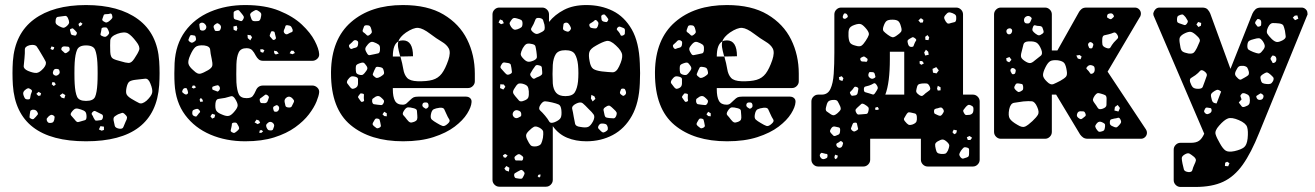

<svg xmlns="http://www.w3.org/2000/svg" viewBox="-20 -550 5212 761"><path d="M321 10Q46 10 31 -213Q28 -260 31 -307Q39 -417 115 -473.5Q191 -530 321 -530Q451 -530 527.5 -473.5Q604 -417 611 -307Q614 -260 611 -213Q596 10 321 10ZM424 -491Q421 -498 416 -496Q411 -494 403 -494Q397 -494 394 -493Q391 -492 390 -487Q387 -479 385.5 -474Q384 -469 391 -465Q398 -460 403 -461Q408 -462 415 -468Q422 -474 424.5 -478Q427 -482 424 -491ZM249 -479Q244 -488 238.5 -487Q233 -486 223 -485Q214 -484 208.5 -483Q203 -482 201 -473Q199 -462 201.5 -457Q204 -452 213 -447Q224 -441 230 -440Q236 -439 245 -447Q254 -455 254 -461.5Q254 -468 249 -479ZM307 -456 299 -462 291 -455 294 -445 302 -449ZM408 -433Q405 -440 401 -441Q397 -442 389 -441Q383 -440 382.5 -436.5Q382 -433 381 -427Q380 -420 378.5 -415.5Q377 -411 383 -408Q391 -404 396 -404Q401 -404 407 -410Q413 -416 412.5 -420.5Q412 -425 408 -433ZM278 -429Q273 -434 270 -436.5Q267 -439 262 -436Q256 -434 257.5 -430Q259 -426 260 -420Q261 -412 267 -411Q273 -410 276.5 -409Q280 -408 283 -413Q286 -419 284 -422Q282 -425 278 -429ZM520 -385Q502 -409 487.5 -417.5Q473 -426 445 -416Q418 -406 417 -389.5Q416 -373 417 -344Q418 -323 428 -317.5Q438 -312 459 -307Q478 -301 489.5 -300.5Q501 -300 512 -317Q527 -339 531.5 -352Q536 -365 520 -385ZM144 -336Q133 -355 126 -365Q119 -375 98 -371Q78 -366 78.5 -353Q79 -340 77 -319Q75 -300 74 -288.5Q73 -277 91 -269Q113 -260 125 -261Q137 -262 153 -280Q166 -296 160.5 -307Q155 -318 144 -336ZM321 -150Q350 -150 357 -166.5Q364 -183 366 -218Q367 -233 367 -260Q367 -287 366 -302Q364 -335 357 -352.5Q350 -370 321 -370Q293 -370 285.5 -352.5Q278 -335 276 -302Q275 -287 275 -260Q275 -233 276 -218Q278 -183 285.5 -166.5Q293 -150 321 -150ZM256 -358Q254 -365 249.5 -365Q245 -365 238 -366Q227 -367 224 -360Q222 -355 223.5 -352.5Q225 -350 230 -346Q234 -342 236.5 -340Q239 -338 245 -341Q251 -345 254 -348Q257 -351 256 -358ZM195 -363 184 -366 180 -356 188 -352 193 -355ZM202 -277Q194 -277 191 -268Q187 -258 194 -253Q202 -247 210 -253Q219 -259 216 -268Q215 -274 211.5 -275.5Q208 -277 202 -277ZM576 -219Q568 -240 554.5 -238Q541 -236 519 -234Q501 -232 493.5 -227Q486 -222 482 -205Q478 -187 481 -178Q484 -169 500 -159Q520 -147 531.5 -141.5Q543 -136 561 -151Q580 -169 583 -182Q586 -195 576 -219ZM197 -223 188 -225 185 -216 193 -209 201 -215ZM102 -196Q95 -201 90.5 -200Q86 -199 79 -193Q69 -185 73 -173Q76 -164 79 -160Q82 -156 91 -156Q99 -156 99.5 -161.5Q100 -167 102 -175Q105 -183 106.5 -187.5Q108 -192 102 -196ZM143 -180 133 -186 124 -178 132 -170 140 -171ZM239 -173 228 -180 217 -172 224 -163 235 -160ZM323 -87Q323 -101 318.5 -106.5Q314 -112 301 -116Q287 -121 280 -119.5Q273 -118 264 -106Q257 -97 262.5 -91.5Q268 -86 276 -76Q281 -69 285 -67Q289 -65 297 -68Q309 -72 316 -73.5Q323 -75 323 -87ZM128 -106Q122 -117 108 -115Q101 -113 100 -109Q99 -105 98 -97Q97 -90 97 -86Q97 -82 104 -79Q111 -76 114 -79Q117 -82 122 -87Q127 -93 129.5 -96Q132 -99 128 -106ZM371 -103Q363 -107 358 -109.5Q353 -112 347 -106Q341 -100 344.5 -95.5Q348 -91 351 -83Q354 -77 356.5 -74Q359 -71 365 -72Q375 -73 380.5 -74Q386 -75 388 -85Q389 -94 384 -96.5Q379 -99 371 -103ZM476 -96Q469 -104 463.5 -102.5Q458 -101 448 -97Q439 -92 434 -88Q429 -84 430 -74Q433 -59 435 -51Q437 -43 452 -40Q466 -38 469 -46.5Q472 -55 478 -68Q483 -77 483.5 -83Q484 -89 476 -96ZM191 -93Q185 -96 181.5 -94.5Q178 -93 173 -89Q168 -84 166 -81Q164 -78 166 -71Q169 -65 172.5 -63.5Q176 -62 183 -63Q189 -64 191 -66.5Q193 -69 195 -75Q196 -82 196.5 -85.5Q197 -89 191 -93ZM392 -48 378 -50 372 -37 383 -32 392 -35Z M952 10Q876 10 814 -16.5Q752 -43 714 -94Q676 -145 672 -219Q671 -235 671 -259Q671 -283 672 -300Q676 -374 713.5 -425.5Q751 -477 813.5 -503.5Q876 -530 952 -530Q1031 -530 1086.5 -507.5Q1142 -485 1176.5 -452.5Q1211 -420 1227.5 -388Q1244 -356 1245 -336Q1246 -325 1237.5 -317Q1229 -309 1218 -309H1023Q1012 -309 1005.5 -314.5Q999 -320 994 -329Q987 -343 979.5 -351Q972 -359 957 -359Q934 -359 926 -342Q918 -325 917 -295Q916 -252 917 -224Q919 -192 926.5 -176.5Q934 -161 957 -161Q975 -161 981.5 -169Q988 -177 994 -191Q1002 -211 1023 -211H1218Q1229 -211 1237.5 -203Q1246 -195 1245 -184Q1244 -171 1234.5 -147.5Q1225 -124 1204.5 -97Q1184 -70 1150 -45.5Q1116 -21 1067 -5.5Q1018 10 952 10ZM1005 -506Q997 -512 991.5 -509.5Q986 -507 977 -501Q971 -496 971.5 -491.5Q972 -487 975 -479Q977 -472 980 -469Q983 -466 990 -466Q1000 -466 1005 -467Q1010 -468 1013 -477Q1016 -488 1015.5 -494Q1015 -500 1005 -506ZM938 -496Q932 -504 928 -508Q924 -512 915 -508Q906 -505 906 -499.5Q906 -494 906 -484Q906 -477 909.5 -474.5Q913 -472 920 -471Q929 -468 934 -466.5Q939 -465 943 -472Q948 -480 946 -484.5Q944 -489 938 -496ZM793 -454Q785 -463 775 -459Q770 -456 770 -452.5Q770 -449 771 -443Q772 -437 772.5 -434Q773 -431 779 -429Q791 -427 796 -436Q801 -445 793 -454ZM848 -455Q843 -459 839.5 -457.5Q836 -456 831 -452Q824 -447 828 -438Q830 -432 831.5 -429.5Q833 -427 839 -427Q846 -427 849.5 -428.5Q853 -430 855 -437Q859 -448 848 -455ZM1140 -432Q1137 -441 1133.5 -445Q1130 -449 1120 -450Q1112 -451 1111 -445.5Q1110 -440 1106 -432Q1102 -423 1109 -417Q1115 -411 1124 -417Q1131 -421 1136 -422.5Q1141 -424 1140 -432ZM918 -448 905 -445 906 -432 917 -427 921 -437ZM1062 -426Q1055 -427 1054 -423Q1053 -419 1050 -413Q1047 -407 1053 -402Q1058 -397 1060.5 -393.5Q1063 -390 1069 -393Q1075 -397 1073.5 -401Q1072 -405 1071 -411Q1069 -418 1068.5 -421.5Q1068 -425 1062 -426ZM974 -410 961 -412 962 -399 972 -390 979 -402ZM740 -411Q735 -411 733.5 -408.5Q732 -406 730 -401Q728 -396 727 -393Q726 -390 730 -386Q735 -382 738.5 -381Q742 -380 747 -383Q754 -387 756 -390.5Q758 -394 756 -401Q755 -408 751 -409Q747 -410 740 -411ZM819 -317Q814 -339 813 -353Q812 -367 789 -370Q764 -372 754 -363Q744 -354 734 -331Q724 -309 727 -297Q730 -285 748 -270Q763 -255 774.5 -258Q786 -261 805 -272Q820 -281 821.5 -290Q823 -299 819 -317ZM1028 -351 1020 -355 1011 -354 1013 -344 1023 -341ZM1143 -349H1134L1128 -339L1139 -335L1149 -340ZM1077 -347 1066 -349 1067 -339 1073 -334 1085 -338ZM849 -208Q845 -213 842 -212Q839 -211 833 -210Q828 -208 824.5 -207Q821 -206 821 -201Q821 -195 824 -194Q827 -193 832 -191Q838 -189 841 -187.5Q844 -186 848 -191Q855 -199 849 -208ZM751 -211H744L740 -203L748 -199L757 -204ZM724 -190Q722 -195 721 -198Q720 -201 715 -201Q706 -201 703 -191Q701 -186 703 -184Q705 -182 709 -179Q717 -173 722 -177Q726 -180 725.5 -182.5Q725 -185 724 -190ZM1041 -172Q1034 -177 1030.5 -174Q1027 -171 1020 -166Q1014 -162 1011 -159.5Q1008 -157 1010 -149Q1012 -142 1016 -141.5Q1020 -141 1028 -141Q1038 -141 1041 -150Q1044 -158 1045.5 -162.5Q1047 -167 1041 -172ZM912 -158Q904 -171 895.5 -168.5Q887 -166 872 -162Q856 -159 846 -158Q836 -157 834 -141Q832 -121 837 -112Q842 -103 860 -96Q878 -88 888 -91Q898 -94 910 -109Q922 -123 922 -132.5Q922 -142 912 -158ZM1137 -162Q1127 -170 1118 -165Q1106 -158 1108 -146Q1110 -136 1111.5 -130.5Q1113 -125 1123 -124Q1133 -123 1136 -128Q1139 -133 1143 -142Q1147 -149 1144.5 -153Q1142 -157 1137 -162ZM782 -156 776 -162 771 -155 774 -146 785 -148ZM1082 -131Q1078 -134 1075 -133Q1072 -132 1067 -129Q1061 -126 1063 -118Q1064 -113 1065.5 -110Q1067 -107 1072 -107Q1081 -106 1085 -115Q1089 -125 1082 -131ZM771 -112Q767 -118 762.5 -118.5Q758 -119 751 -116Q745 -114 743.5 -111Q742 -108 742 -101Q742 -92 752 -89Q757 -87 759 -89Q761 -91 764 -95Q768 -101 771.5 -104Q775 -107 771 -112ZM833 -95 821 -99 814 -89 821 -80 830 -84ZM1007 -72 997 -76 989 -65 1001 -58 1011 -63ZM1060 -64Q1051 -70 1043 -64Q1037 -59 1035.5 -56Q1034 -53 1036 -46Q1039 -39 1042 -36Q1045 -33 1053 -33Q1060 -33 1062 -37Q1064 -41 1066 -48Q1069 -57 1060 -64ZM926 -49Q922 -57 919 -61Q916 -65 907 -64Q899 -63 899 -58Q899 -53 897 -45Q896 -38 894.5 -34Q893 -30 899 -26Q906 -22 909.5 -23.5Q913 -25 919 -30Q925 -35 927 -38.5Q929 -42 926 -49ZM1023 -30 1015 -35 1009 -32 1008 -23 1017 -24Z M1578 10Q1447 10 1369.5 -54.5Q1292 -119 1292 -259V-266Q1294 -395 1371.5 -462.5Q1449 -530 1577 -530Q1675 -530 1738 -492.5Q1801 -455 1831.5 -393.5Q1862 -332 1862 -258V-228Q1862 -217 1854 -209Q1846 -201 1835 -201H1537V-196Q1537 -166 1545.5 -150.5Q1554 -135 1576 -135Q1585 -135 1591 -140Q1597 -145 1605 -153Q1614 -162 1620 -164.5Q1626 -167 1638 -167H1827Q1837 -167 1843.5 -161Q1850 -155 1849 -145Q1848 -126 1831.5 -99.5Q1815 -73 1782 -48Q1749 -23 1698 -6.5Q1647 10 1578 10ZM1434 -450Q1425 -450 1423 -445.5Q1421 -441 1418 -432Q1416 -427 1418.5 -424Q1421 -421 1426 -418Q1431 -413 1434.5 -410Q1438 -407 1444 -411Q1451 -416 1453 -420Q1455 -424 1452 -433Q1450 -442 1446.5 -446Q1443 -450 1434 -450ZM1537 -326H1567Q1566 -328 1565 -331Q1560 -349 1558 -362Q1556 -375 1559 -386Q1566 -390 1577 -390Q1617 -390 1617 -327L1567 -326Q1575 -298 1578.5 -276Q1582 -254 1593.5 -241.5Q1605 -229 1635 -228Q1672 -227 1694.5 -233.5Q1717 -240 1731 -258.5Q1745 -277 1757 -312Q1767 -342 1759 -357.5Q1751 -373 1730.5 -385Q1710 -397 1685 -416Q1656 -438 1637.5 -439.5Q1619 -441 1589 -421Q1564 -403 1559 -386Q1537 -374 1537 -326ZM1393 -390Q1387 -392 1383.5 -390Q1380 -388 1376 -383Q1370 -377 1365.5 -373.5Q1361 -370 1365 -362Q1370 -354 1375 -356.5Q1380 -359 1389 -361Q1398 -363 1399 -373Q1400 -379 1399.5 -383Q1399 -387 1393 -390ZM1471 -379Q1459 -385 1452.5 -384Q1446 -383 1438 -374Q1429 -364 1428 -357.5Q1427 -351 1434 -340Q1439 -330 1445.5 -331.5Q1452 -333 1463 -335Q1473 -337 1479 -338.5Q1485 -340 1486 -351Q1487 -363 1484.5 -368.5Q1482 -374 1471 -379ZM1428 -295Q1423 -302 1418 -302Q1413 -302 1405 -299Q1396 -296 1393 -292.5Q1390 -289 1390 -280Q1390 -269 1391.5 -263Q1393 -257 1403 -254Q1414 -251 1419 -254.5Q1424 -258 1431 -268Q1437 -276 1436 -281.5Q1435 -287 1428 -295ZM1479 -285Q1471 -286 1469 -282Q1467 -278 1463 -270Q1460 -262 1458 -257.5Q1456 -253 1462 -248Q1469 -241 1474 -241Q1479 -241 1488 -246Q1496 -251 1500 -255Q1504 -259 1501 -269Q1499 -279 1494 -281.5Q1489 -284 1479 -285ZM1388 -246Q1376 -249 1370.5 -246Q1365 -243 1358 -233Q1353 -224 1356.5 -219.5Q1360 -215 1366 -207Q1371 -200 1375 -198.5Q1379 -197 1386 -200Q1399 -205 1399 -219Q1399 -230 1399 -236.5Q1399 -243 1388 -246ZM1422 -163Q1422 -170 1422.5 -174Q1423 -178 1417 -179Q1410 -181 1407.5 -178.5Q1405 -176 1401 -170Q1398 -166 1399.5 -163.5Q1401 -161 1404 -157Q1408 -152 1410 -148.5Q1412 -145 1418 -147Q1424 -149 1423 -153Q1422 -157 1422 -163ZM1490 -164Q1481 -173 1469 -167Q1461 -162 1457.5 -159Q1454 -156 1455 -147Q1457 -138 1462 -137Q1467 -136 1476 -135Q1485 -134 1490.5 -133.5Q1496 -133 1500 -141Q1504 -149 1500.5 -153.5Q1497 -158 1490 -164ZM1678 -137Q1676 -142 1673.5 -143Q1671 -144 1666 -144Q1657 -144 1655 -138Q1652 -130 1658 -125Q1663 -122 1665.5 -120Q1668 -118 1673 -121Q1678 -125 1678.5 -128Q1679 -131 1678 -137ZM1634 -92Q1633 -104 1632.5 -111Q1632 -118 1620 -121Q1605 -125 1597 -124.5Q1589 -124 1581 -111Q1573 -99 1579 -93Q1585 -87 1593 -76Q1600 -67 1605.5 -65Q1611 -63 1621 -67Q1631 -71 1633 -76.5Q1635 -82 1634 -92ZM1749 -99Q1744 -111 1740.5 -117.5Q1737 -124 1723 -123Q1707 -121 1699 -117Q1691 -113 1688 -97Q1685 -82 1691.5 -76Q1698 -70 1712 -62Q1725 -54 1733.5 -51Q1742 -48 1754 -59Q1766 -69 1760.5 -77Q1755 -85 1749 -99ZM1513 -101 1503 -107 1496 -97 1503 -90 1513 -89ZM1477 -80Q1470 -81 1467.5 -78.5Q1465 -76 1462 -70Q1458 -64 1457 -60Q1456 -56 1461 -51Q1468 -45 1472 -42.5Q1476 -40 1484 -44Q1491 -48 1489.5 -53Q1488 -58 1487 -66Q1486 -72 1484.5 -75.5Q1483 -79 1477 -80Z M1959 190Q1948 190 1940 182Q1932 174 1932 163V-493Q1932 -504 1940 -512Q1948 -520 1959 -520H2129Q2140 -520 2148 -512Q2156 -504 2156 -493V-463Q2179 -492 2215.5 -511Q2252 -530 2304 -530Q2362 -530 2408.5 -507Q2455 -484 2484 -433.5Q2513 -383 2516 -299Q2517 -277 2517 -260Q2517 -243 2516 -220Q2513 -142 2484.5 -91Q2456 -40 2409 -15Q2362 10 2304 10Q2262 10 2228 -4Q2194 -18 2171 -50V163Q2171 174 2163 182Q2155 190 2144 190ZM2385 -483Q2381 -488 2378 -491Q2375 -494 2369 -492Q2363 -489 2363 -485Q2363 -481 2364 -474Q2365 -466 2374 -464Q2379 -463 2382.5 -462.5Q2386 -462 2389 -467Q2392 -472 2390.5 -475Q2389 -478 2385 -483ZM2117 -479Q2105 -480 2102.5 -473Q2100 -466 2095 -455Q2090 -445 2086 -438.5Q2082 -432 2091 -424Q2101 -415 2108 -415.5Q2115 -416 2127 -423Q2137 -428 2138.5 -434Q2140 -440 2138 -452Q2135 -464 2132.5 -470.5Q2130 -477 2117 -479ZM2029 -477Q2020 -480 2015 -478Q2010 -476 2005 -468Q1999 -460 2000 -455.5Q2001 -451 2006 -443Q2012 -435 2017 -433Q2022 -431 2031 -434Q2042 -438 2046.5 -442Q2051 -446 2051 -457Q2051 -468 2045.5 -471Q2040 -474 2029 -477ZM1972 -469 1962 -473 1956 -461 1966 -454 1977 -458ZM2346 -468Q2340 -473 2336.5 -469Q2333 -465 2326 -461Q2321 -458 2318 -456Q2315 -454 2316 -448Q2318 -442 2321 -440.5Q2324 -439 2331 -438Q2338 -437 2342 -437.5Q2346 -438 2349 -445Q2352 -453 2352 -457.5Q2352 -462 2346 -468ZM2238 -450Q2234 -456 2231 -458.5Q2228 -461 2221 -460Q2214 -458 2213.5 -454Q2213 -450 2212 -443Q2211 -437 2212 -434Q2213 -431 2219 -428Q2226 -425 2230 -424.5Q2234 -424 2239 -429Q2244 -435 2243 -439Q2242 -443 2238 -450ZM2446 -441Q2439 -444 2435.5 -444.5Q2432 -445 2427 -440Q2423 -434 2426 -431Q2429 -428 2433 -423Q2438 -416 2439.5 -411.5Q2441 -407 2448 -409Q2456 -412 2456.5 -416.5Q2457 -421 2457 -429Q2457 -435 2454.5 -437Q2452 -439 2446 -441ZM2421 -370Q2399 -391 2383.5 -387.5Q2368 -384 2342 -369Q2320 -357 2316 -344Q2312 -331 2317 -307Q2321 -284 2331.5 -277Q2342 -270 2365 -267Q2392 -264 2407.5 -263.5Q2423 -263 2434 -287Q2448 -316 2446 -332.5Q2444 -349 2421 -370ZM2086 -376Q2072 -379 2065.5 -375Q2059 -371 2052 -359Q2045 -345 2044 -337Q2043 -329 2054 -318Q2064 -307 2072.5 -305.5Q2081 -304 2095 -310Q2108 -316 2108 -324Q2108 -332 2106 -346Q2104 -360 2102 -367Q2100 -374 2086 -376ZM2221 -169Q2249 -169 2258.5 -184.5Q2268 -200 2271 -227Q2274 -260 2271 -293Q2268 -320 2258.5 -335.5Q2249 -351 2221 -351Q2193 -351 2183 -335.5Q2173 -320 2171 -293Q2170 -271 2170 -256.5Q2170 -242 2171 -219Q2173 -195 2184.5 -182Q2196 -169 2221 -169ZM2007 -281Q2006 -289 2004.5 -293.5Q2003 -298 1995 -300Q1985 -302 1978.5 -302.5Q1972 -303 1967 -293Q1961 -284 1965.5 -279Q1970 -274 1977 -266Q1983 -259 1987.5 -255.5Q1992 -252 2001 -256Q2010 -260 2009 -265.5Q2008 -271 2007 -281ZM2116 -291Q2106 -294 2102 -289Q2098 -284 2092 -275Q2086 -265 2082.5 -259Q2079 -253 2087 -244Q2094 -235 2100 -239Q2106 -243 2117 -247Q2125 -251 2127.5 -254.5Q2130 -258 2129 -266Q2128 -276 2127.5 -282.5Q2127 -289 2116 -291ZM2052 -218Q2038 -221 2032.5 -217Q2027 -213 2020 -201Q2013 -191 2013.5 -184.5Q2014 -178 2022 -169Q2031 -158 2037 -151.5Q2043 -145 2057 -151Q2071 -156 2074 -164Q2077 -172 2076 -188Q2075 -202 2070.5 -208Q2066 -214 2052 -218ZM1977 -215 1963 -216 1962 -201 1975 -195 1983 -206ZM2461 -186Q2459 -193 2457 -196Q2455 -199 2449 -199Q2443 -199 2441.5 -196Q2440 -193 2438 -187Q2435 -180 2442 -175Q2446 -172 2448.5 -170.5Q2451 -169 2455 -172Q2463 -177 2461 -186ZM2336 -168 2324 -174 2322 -160 2329 -148 2340 -158ZM2205 -114Q2203 -132 2194 -136Q2185 -140 2168 -144Q2150 -148 2140.5 -148.5Q2131 -149 2121 -133Q2113 -119 2121 -112Q2129 -105 2140 -92Q2151 -79 2156.5 -69Q2162 -59 2179 -66Q2198 -74 2202.5 -83.5Q2207 -93 2205 -114ZM2313 -118Q2299 -133 2290 -140.5Q2281 -148 2263 -139Q2245 -130 2248 -118Q2251 -106 2254 -87Q2257 -69 2259.5 -59Q2262 -49 2280 -47Q2301 -43 2311 -47Q2321 -51 2331 -70Q2339 -87 2333 -96Q2327 -105 2313 -118ZM2413 -117Q2404 -126 2398 -130Q2392 -134 2382 -127Q2371 -121 2372 -114Q2373 -107 2376 -95Q2378 -86 2382.5 -84.5Q2387 -83 2396 -82Q2406 -81 2412 -81Q2418 -81 2422 -90Q2426 -100 2423.5 -105Q2421 -110 2413 -117ZM2046 -99Q2045 -106 2041.5 -108.5Q2038 -111 2031 -113Q2020 -115 2014 -105Q2009 -95 2016 -87Q2023 -79 2033 -83Q2040 -86 2043.5 -88.5Q2047 -91 2046 -99ZM2373 -60Q2364 -61 2360 -59.5Q2356 -58 2352 -51Q2349 -44 2352 -40.5Q2355 -37 2360 -32Q2365 -27 2368.5 -25.5Q2372 -24 2378 -27Q2385 -31 2387.5 -34Q2390 -37 2389 -45Q2387 -53 2384 -56Q2381 -59 2373 -60ZM2118 -44Q2104 -51 2096.5 -47.5Q2089 -44 2078 -33Q2067 -23 2065.5 -15.5Q2064 -8 2070 4Q2077 19 2083 25.5Q2089 32 2106 30Q2121 27 2125 19Q2129 11 2132 -4Q2134 -20 2133 -28Q2132 -36 2118 -44ZM1992 66 1982 60 1973 66 1977 74 1985 75ZM2044 64Q2037 58 2029 64Q2023 68 2020.5 71Q2018 74 2020 80Q2022 86 2025.5 86Q2029 86 2036 86Q2043 86 2047 86.5Q2051 87 2053 81Q2055 74 2052.5 71Q2050 68 2044 64ZM1999 115 1987 108 1979 118 1985 126 1997 130ZM2054 128Q2048 122 2043.5 124Q2039 126 2032 130Q2025 134 2021 136.5Q2017 139 2018 147Q2020 155 2024.5 156Q2029 157 2037 158Q2044 159 2047.5 158Q2051 157 2054 150Q2058 143 2059 138.5Q2060 134 2054 128ZM2122 141 2114 143 2111 149 2117 154 2122 149Z M2862 10Q2731 10 2653.5 -54.5Q2576 -119 2576 -259V-266Q2578 -395 2655.5 -462.5Q2733 -530 2861 -530Q2959 -530 3022 -492.5Q3085 -455 3115.5 -393.5Q3146 -332 3146 -258V-228Q3146 -217 3138 -209Q3130 -201 3119 -201H2821V-196Q2821 -166 2829.5 -150.5Q2838 -135 2860 -135Q2869 -135 2875 -140Q2881 -145 2889 -153Q2898 -162 2904 -164.5Q2910 -167 2922 -167H3111Q3121 -167 3127.5 -161Q3134 -155 3133 -145Q3132 -126 3115.5 -99.5Q3099 -73 3066 -48Q3033 -23 2982 -6.5Q2931 10 2862 10ZM2718 -450Q2709 -450 2707 -445.5Q2705 -441 2702 -432Q2700 -427 2702.5 -424Q2705 -421 2710 -418Q2715 -413 2718.5 -410Q2722 -407 2728 -411Q2735 -416 2737 -420Q2739 -424 2736 -433Q2734 -442 2730.5 -446Q2727 -450 2718 -450ZM2821 -326H2851Q2850 -328 2849 -331Q2844 -349 2842 -362Q2840 -375 2843 -386Q2850 -390 2861 -390Q2901 -390 2901 -327L2851 -326Q2859 -298 2862.5 -276Q2866 -254 2877.5 -241.5Q2889 -229 2919 -228Q2956 -227 2978.5 -233.5Q3001 -240 3015 -258.5Q3029 -277 3041 -312Q3051 -342 3043 -357.5Q3035 -373 3014.5 -385Q2994 -397 2969 -416Q2940 -438 2921.5 -439.5Q2903 -441 2873 -421Q2848 -403 2843 -386Q2821 -374 2821 -326ZM2677 -390Q2671 -392 2667.5 -390Q2664 -388 2660 -383Q2654 -377 2649.5 -373.5Q2645 -370 2649 -362Q2654 -354 2659 -356.5Q2664 -359 2673 -361Q2682 -363 2683 -373Q2684 -379 2683.5 -383Q2683 -387 2677 -390ZM2755 -379Q2743 -385 2736.5 -384Q2730 -383 2722 -374Q2713 -364 2712 -357.5Q2711 -351 2718 -340Q2723 -330 2729.5 -331.5Q2736 -333 2747 -335Q2757 -337 2763 -338.5Q2769 -340 2770 -351Q2771 -363 2768.5 -368.5Q2766 -374 2755 -379ZM2712 -295Q2707 -302 2702 -302Q2697 -302 2689 -299Q2680 -296 2677 -292.5Q2674 -289 2674 -280Q2674 -269 2675.5 -263Q2677 -257 2687 -254Q2698 -251 2703 -254.5Q2708 -258 2715 -268Q2721 -276 2720 -281.5Q2719 -287 2712 -295ZM2763 -285Q2755 -286 2753 -282Q2751 -278 2747 -270Q2744 -262 2742 -257.5Q2740 -253 2746 -248Q2753 -241 2758 -241Q2763 -241 2772 -246Q2780 -251 2784 -255Q2788 -259 2785 -269Q2783 -279 2778 -281.5Q2773 -284 2763 -285ZM2672 -246Q2660 -249 2654.5 -246Q2649 -243 2642 -233Q2637 -224 2640.5 -219.5Q2644 -215 2650 -207Q2655 -200 2659 -198.5Q2663 -197 2670 -200Q2683 -205 2683 -219Q2683 -230 2683 -236.5Q2683 -243 2672 -246ZM2706 -163Q2706 -170 2706.5 -174Q2707 -178 2701 -179Q2694 -181 2691.5 -178.5Q2689 -176 2685 -170Q2682 -166 2683.5 -163.5Q2685 -161 2688 -157Q2692 -152 2694 -148.5Q2696 -145 2702 -147Q2708 -149 2707 -153Q2706 -157 2706 -163ZM2774 -164Q2765 -173 2753 -167Q2745 -162 2741.5 -159Q2738 -156 2739 -147Q2741 -138 2746 -137Q2751 -136 2760 -135Q2769 -134 2774.5 -133.5Q2780 -133 2784 -141Q2788 -149 2784.5 -153.5Q2781 -158 2774 -164ZM2962 -137Q2960 -142 2957.5 -143Q2955 -144 2950 -144Q2941 -144 2939 -138Q2936 -130 2942 -125Q2947 -122 2949.5 -120Q2952 -118 2957 -121Q2962 -125 2962.5 -128Q2963 -131 2962 -137ZM2918 -92Q2917 -104 2916.5 -111Q2916 -118 2904 -121Q2889 -125 2881 -124.5Q2873 -124 2865 -111Q2857 -99 2863 -93Q2869 -87 2877 -76Q2884 -67 2889.5 -65Q2895 -63 2905 -67Q2915 -71 2917 -76.5Q2919 -82 2918 -92ZM3033 -99Q3028 -111 3024.5 -117.5Q3021 -124 3007 -123Q2991 -121 2983 -117Q2975 -113 2972 -97Q2969 -82 2975.5 -76Q2982 -70 2996 -62Q3009 -54 3017.5 -51Q3026 -48 3038 -59Q3050 -69 3044.5 -77Q3039 -85 3033 -99ZM2797 -101 2787 -107 2780 -97 2787 -90 2797 -89ZM2761 -80Q2754 -81 2751.5 -78.5Q2749 -76 2746 -70Q2742 -64 2741 -60Q2740 -56 2745 -51Q2752 -45 2756 -42.5Q2760 -40 2768 -44Q2775 -48 2773.5 -53Q2772 -58 2771 -66Q2770 -72 2768.5 -75.5Q2767 -79 2761 -80Z M3223 110Q3212 110 3204 102Q3196 94 3196 83V-148Q3196 -159 3204 -167Q3212 -175 3223 -175H3237Q3261 -175 3271.5 -197.5Q3282 -220 3284.5 -257.5Q3287 -295 3287 -341V-493Q3287 -504 3295 -512Q3303 -520 3314 -520H3770Q3781 -520 3789 -512Q3797 -504 3797 -493V-175H3836Q3847 -175 3855 -167Q3863 -159 3863 -148V83Q3863 94 3855 102Q3847 110 3836 110H3657Q3646 110 3638 102Q3630 94 3630 83V0H3429V83Q3429 94 3421 102Q3413 110 3402 110ZM3755 -498Q3745 -502 3739.5 -500.5Q3734 -499 3727 -490Q3721 -483 3722.5 -477.5Q3724 -472 3729 -464Q3734 -457 3738 -456.5Q3742 -456 3750 -459Q3759 -461 3764 -462.5Q3769 -464 3770 -474Q3771 -485 3768 -489.5Q3765 -494 3755 -498ZM3329 -497Q3325 -497 3324 -494Q3323 -491 3321 -487Q3319 -480 3323 -477Q3328 -474 3333 -477Q3337 -480 3339 -481.5Q3341 -483 3340 -487Q3337 -497 3329 -497ZM3640 -471 3630 -478 3620 -469 3628 -460 3638 -461ZM3517 -472Q3500 -472 3493.5 -466.5Q3487 -461 3482 -446Q3477 -432 3482.5 -426Q3488 -420 3499 -412Q3510 -404 3516.5 -402.5Q3523 -401 3534 -409Q3546 -417 3551 -423.5Q3556 -430 3551 -445Q3547 -461 3540 -466.5Q3533 -472 3517 -472ZM3415 -434Q3403 -449 3394 -453.5Q3385 -458 3366 -451Q3349 -445 3345.5 -435Q3342 -425 3343 -407Q3344 -389 3349 -381Q3354 -373 3371 -369Q3387 -364 3394.5 -369Q3402 -374 3411 -388Q3421 -403 3423.5 -411.5Q3426 -420 3415 -434ZM3656 -411 3647 -404 3648 -392 3660 -391 3663 -402ZM3607 -398Q3600 -404 3595.5 -402Q3591 -400 3583 -395Q3577 -391 3577 -387Q3577 -383 3579 -376Q3582 -364 3592 -364Q3599 -364 3600.5 -367Q3602 -370 3604 -376Q3607 -384 3610.5 -388.5Q3614 -393 3607 -398ZM3659 -345 3650 -353 3643 -342 3647 -330 3661 -333ZM3489 -175H3564V-345H3507V-316Q3507 -222 3489 -175ZM3409 -324Q3404 -328 3398 -324Q3393 -322 3391 -320Q3389 -318 3390 -313Q3392 -308 3394.5 -307Q3397 -306 3402 -306Q3408 -306 3412 -305Q3416 -304 3418 -310Q3420 -316 3417 -318Q3414 -320 3409 -324ZM3635 -308H3625V-298L3632 -293L3642 -299ZM3701 -271 3691 -284 3676 -277 3678 -262 3692 -259ZM3447 -257Q3445 -264 3438 -264Q3432 -264 3428.5 -264.5Q3425 -265 3423 -259Q3419 -248 3427 -242Q3436 -234 3446 -241Q3451 -244 3449.5 -247.5Q3448 -251 3447 -257ZM3323 -240 3316 -248 3305 -244 3307 -233 3319 -229ZM3665 -207Q3660 -218 3653.5 -219Q3647 -220 3634 -219Q3623 -218 3619 -214Q3615 -210 3613 -199Q3610 -189 3612.5 -184Q3615 -179 3624 -173Q3632 -168 3636.5 -170.5Q3641 -173 3648 -180Q3657 -187 3663.5 -191.5Q3670 -196 3665 -207ZM3454 -214Q3448 -223 3442 -219Q3436 -215 3425 -211Q3416 -208 3410 -207Q3404 -206 3404 -196Q3404 -186 3409.5 -184.5Q3415 -183 3425 -180Q3434 -177 3439 -175.5Q3444 -174 3449 -182Q3456 -192 3458.5 -198Q3461 -204 3454 -214ZM3708 -204 3697 -210 3694 -199 3697 -191 3708 -192ZM3376 -205Q3368 -208 3365.5 -204Q3363 -200 3358 -194Q3353 -189 3350 -186Q3347 -183 3351 -177Q3354 -170 3358.5 -170.5Q3363 -171 3370 -172Q3379 -174 3380 -185Q3381 -192 3382 -197Q3383 -202 3376 -205ZM3310 -129Q3304 -142 3300 -148.5Q3296 -155 3282 -154Q3267 -153 3262 -146.5Q3257 -140 3254 -125Q3251 -113 3256.5 -108.5Q3262 -104 3273 -97Q3281 -92 3286.5 -93.5Q3292 -95 3299 -101Q3308 -109 3311 -114Q3314 -119 3310 -129ZM3407 -136Q3398 -141 3394 -138Q3390 -135 3383 -128Q3376 -122 3372.5 -117.5Q3369 -113 3373 -105Q3377 -96 3382.5 -96Q3388 -96 3397 -97Q3408 -98 3414 -98.5Q3420 -99 3422 -110Q3425 -121 3421 -125.5Q3417 -130 3407 -136ZM3829 -132Q3821 -136 3816.5 -133.5Q3812 -131 3807 -125Q3801 -118 3798.5 -114Q3796 -110 3801 -102Q3805 -94 3810 -94Q3815 -94 3824 -95Q3837 -98 3838 -111Q3839 -120 3837.5 -124.5Q3836 -129 3829 -132ZM3459 -126 3450 -124 3448 -116 3456 -114 3464 -117ZM3718 -118Q3713 -124 3709 -124Q3705 -124 3697 -121Q3690 -120 3686 -118Q3682 -116 3682 -108Q3682 -101 3685.5 -99Q3689 -97 3696 -94Q3702 -91 3706 -91Q3710 -91 3714 -96Q3719 -103 3720.5 -107Q3722 -111 3718 -118ZM3614 -87Q3613 -98 3607 -100Q3601 -102 3590 -104Q3582 -106 3578.5 -103.5Q3575 -101 3571 -94Q3566 -86 3563.5 -81Q3561 -76 3567 -69Q3575 -59 3580.5 -56Q3586 -53 3598 -57Q3610 -62 3612.5 -68.5Q3615 -75 3614 -87ZM3370 -64Q3363 -64 3361 -61Q3359 -58 3357 -52Q3354 -45 3353 -41.5Q3352 -38 3357 -33Q3363 -28 3367 -29Q3371 -30 3377 -34Q3382 -37 3381 -40.5Q3380 -44 3379 -49Q3377 -56 3376.5 -60Q3376 -64 3370 -64ZM3291 -48Q3281 -51 3275 -42Q3271 -36 3270 -32Q3269 -28 3273 -23Q3279 -16 3283 -12.5Q3287 -9 3295 -13Q3305 -16 3307.5 -20.5Q3310 -25 3310 -35Q3310 -44 3304.5 -45Q3299 -46 3291 -48ZM3773 -33 3760 -36 3755 -26 3762 -18 3770 -22ZM3833 -4 3823 -11 3812 -6 3816 5H3826ZM3733 12Q3723 3 3716 3Q3709 3 3697 10Q3687 16 3686.5 22.5Q3686 29 3689 41Q3691 51 3695 55Q3699 59 3709 60Q3721 61 3726.5 59Q3732 57 3737 47Q3742 35 3742.5 28Q3743 21 3733 12ZM3317 11Q3313 8 3310 10Q3307 12 3303 15Q3298 17 3296 19Q3294 21 3295 26Q3298 35 3307 36Q3316 36 3319 27Q3321 22 3321.5 18.5Q3322 15 3317 11ZM3813 35Q3803 32 3799 35.5Q3795 39 3789 47Q3784 55 3782.5 60Q3781 65 3787 73Q3793 80 3798 78.5Q3803 77 3812 74Q3818 72 3819.5 68.5Q3821 65 3821 57Q3821 48 3821 42.5Q3821 37 3813 35ZM3246 58Q3241 57 3238 56Q3235 55 3232 59Q3226 66 3233 75Q3239 83 3248 80Q3254 78 3257 76Q3260 74 3260 67Q3260 60 3256 60Q3252 60 3246 58ZM3301 67 3290 63 3287 73 3290 81 3298 77Z M3947 0Q3936 0 3928 -8Q3920 -16 3920 -27V-493Q3920 -504 3928 -512Q3936 -520 3947 -520H4122Q4133 -520 4141 -512Q4149 -504 4149 -493V-350H4171L4257 -503Q4259 -507 4266 -513.5Q4273 -520 4286 -520H4478Q4488 -520 4495 -513Q4502 -506 4502 -496Q4502 -492 4500.5 -487.5Q4499 -483 4497 -481L4370 -266L4522 -37Q4526 -31 4526 -24Q4526 -14 4519 -7Q4512 0 4502 0H4292Q4280 0 4273 -5Q4266 -10 4261 -17L4166 -175H4149V-27Q4149 -16 4141 -8Q4133 0 4122 0ZM4394 -489Q4390 -498 4381 -497Q4375 -496 4372 -494.5Q4369 -493 4368 -487Q4367 -481 4370 -479.5Q4373 -478 4378 -475Q4384 -472 4389 -478Q4393 -481 4394.5 -483Q4396 -485 4394 -489ZM4065 -483Q4056 -490 4046 -484Q4037 -478 4039 -466Q4041 -460 4044 -458.5Q4047 -457 4053 -457Q4061 -456 4065 -466Q4068 -472 4069 -475.5Q4070 -479 4065 -483ZM4099 -447Q4090 -447 4083.5 -449.5Q4077 -452 4074 -442Q4070 -432 4073.5 -427Q4077 -422 4085 -416Q4093 -410 4098 -410Q4103 -410 4111 -416Q4117 -420 4116.5 -424.5Q4116 -429 4113 -437Q4111 -447 4099 -447ZM3989 -435Q3984 -440 3975 -436Q3968 -432 3969 -424Q3971 -415 3978 -414Q3986 -413 3990 -421Q3994 -430 3989 -435ZM4408 -413Q4401 -424 4393.5 -420.5Q4386 -417 4374 -414Q4363 -412 4356.5 -410Q4350 -408 4349 -397Q4348 -382 4349.5 -373.5Q4351 -365 4365 -360Q4378 -355 4382 -363Q4386 -371 4395 -382Q4403 -391 4409 -396.5Q4415 -402 4408 -413ZM4107 -354Q4099 -374 4089 -380.5Q4079 -387 4057 -386Q4039 -385 4036.5 -374Q4034 -363 4029 -344Q4025 -330 4027.5 -323Q4030 -316 4042 -308Q4054 -300 4062 -300Q4070 -300 4081 -310Q4096 -322 4105 -329Q4114 -336 4107 -354ZM4309 -380Q4303 -385 4298 -382Q4291 -377 4293 -370Q4295 -364 4296.5 -361Q4298 -358 4304 -358Q4309 -358 4310 -361.5Q4311 -365 4313 -370Q4315 -376 4309 -380ZM4259 -332 4246 -330 4252 -318 4263 -315 4267 -326ZM3981 -324 3968 -319 3970 -308 3980 -303 3989 -313ZM4173 -311Q4152 -313 4142.5 -307.5Q4133 -302 4124 -284Q4114 -264 4114 -252.5Q4114 -241 4130 -226Q4144 -212 4155 -216.5Q4166 -221 4183 -230Q4199 -239 4205 -246Q4211 -253 4208 -270Q4205 -290 4199 -299Q4193 -308 4173 -311ZM4319 -274Q4319 -282 4317 -285.5Q4315 -289 4308 -291Q4296 -295 4288 -284Q4284 -279 4287.5 -276Q4291 -273 4295 -268Q4299 -263 4301 -259.5Q4303 -256 4309 -258Q4319 -262 4319 -274ZM3999 -279Q3992 -282 3988 -278Q3983 -273 3986 -266Q3989 -261 3990.5 -258Q3992 -255 3998 -256Q4003 -257 4004 -260.5Q4005 -264 4006 -269Q4007 -275 3999 -279ZM4019 -219Q4013 -220 4009.5 -219Q4006 -218 4004 -213Q4000 -207 4000 -203Q4000 -199 4005 -194Q4011 -188 4015 -186Q4019 -184 4026 -188Q4034 -192 4035 -196.5Q4036 -201 4035 -209Q4034 -216 4030 -217Q4026 -218 4019 -219ZM4343 -179Q4334 -182 4329.5 -180.5Q4325 -179 4319 -171Q4313 -162 4312 -156.5Q4311 -151 4317 -143Q4326 -131 4331 -122.5Q4336 -114 4350 -119Q4365 -124 4365.5 -133.5Q4366 -143 4366 -159Q4366 -170 4360 -173Q4354 -176 4343 -179ZM4091 -126Q4082 -147 4070 -148.5Q4058 -150 4036 -148Q4013 -145 3999 -142.5Q3985 -140 3980 -117Q3975 -91 3982.5 -79.5Q3990 -68 4013 -55Q4032 -43 4043.5 -48.5Q4055 -54 4072 -70Q4088 -85 4094 -95.5Q4100 -106 4091 -126ZM4419 -122 4410 -134 4399 -126 4397 -112 4413 -108ZM4282 -100Q4279 -108 4274.5 -108.5Q4270 -109 4262 -109Q4252 -109 4249 -98Q4246 -89 4254 -83Q4259 -79 4262.5 -78Q4266 -77 4271 -81Q4278 -86 4281.5 -89.5Q4285 -93 4282 -100ZM4420 -78Q4416 -85 4410.5 -83Q4405 -81 4396 -80Q4389 -78 4384.5 -77Q4380 -76 4379 -68Q4378 -60 4380.5 -56Q4383 -52 4391 -49Q4399 -45 4403.5 -45Q4408 -45 4414 -52Q4421 -59 4423 -64Q4425 -69 4420 -78ZM4347 -66Q4336 -71 4328 -62Q4323 -56 4321.5 -52Q4320 -48 4324 -41Q4329 -33 4333 -29.5Q4337 -26 4346 -29Q4355 -31 4357 -35.5Q4359 -40 4360 -49Q4361 -57 4357.5 -60Q4354 -63 4347 -66Z M4659 191Q4648 191 4640 183Q4632 175 4632 164V43Q4632 32 4640 24Q4648 16 4659 16H4701Q4721 16 4732.5 8Q4744 0 4753 -20L4552 -489Q4551 -492 4551 -496Q4553 -506 4559.5 -513Q4566 -520 4576 -520H4745Q4760 -520 4767 -512Q4774 -504 4777 -496L4857 -277L4944 -496Q4948 -505 4955.5 -512.5Q4963 -520 4978 -520H5139Q5148 -520 5155 -513.5Q5162 -507 5162 -499Q5162 -497 5162.5 -494.5Q5163 -492 5161 -489L4971 -24Q4939 56 4905.5 103Q4872 150 4828 170.5Q4784 191 4718 191ZM4679 -482Q4673 -489 4669.5 -491.5Q4666 -494 4658 -491Q4649 -488 4647 -484Q4645 -480 4645 -471Q4645 -463 4648.5 -460.5Q4652 -458 4659 -456Q4668 -453 4673.5 -451Q4679 -449 4684 -456Q4690 -464 4687 -469Q4684 -474 4679 -482ZM5122 -489 5112 -488 5104 -480 5113 -470 5126 -476ZM4979 -461Q4979 -472 4970 -474Q4965 -476 4963 -473.5Q4961 -471 4958 -467Q4952 -459 4957 -454Q4961 -448 4963.5 -445.5Q4966 -443 4972 -445Q4978 -447 4978.5 -451Q4979 -455 4979 -461ZM4741 -459 4729 -463 4722 -453 4730 -443 4740 -448ZM5073 -428Q5070 -441 5067 -448Q5064 -455 5051 -457Q5034 -459 5024 -458.5Q5014 -458 5006 -442Q4998 -425 5003 -416.5Q5008 -408 5021 -395Q5033 -384 5041.5 -383.5Q5050 -383 5065 -391Q5077 -398 5076 -406Q5075 -414 5073 -428ZM4726 -406Q4711 -421 4701 -423.5Q4691 -426 4672 -416Q4656 -407 4655 -396.5Q4654 -386 4658 -367Q4660 -351 4667 -346Q4674 -341 4690 -338Q4705 -336 4711 -341Q4717 -346 4724 -360Q4731 -376 4735 -385Q4739 -394 4726 -406ZM4985 -387Q4977 -398 4970 -398.5Q4963 -399 4950 -395Q4937 -392 4931 -388Q4925 -384 4924 -371Q4923 -357 4929 -353Q4935 -349 4947 -344Q4960 -339 4967.5 -338Q4975 -337 4983 -348Q4993 -359 4993 -367Q4993 -375 4985 -387ZM5030 -329Q5024 -331 5022 -328.5Q5020 -326 5017 -321Q5014 -317 5019 -310Q5022 -306 5023 -302.5Q5024 -299 5030 -301Q5039 -304 5039 -315Q5039 -326 5030 -329ZM4909 -289Q4896 -290 4890.5 -286.5Q4885 -283 4880 -272Q4874 -261 4875.5 -254.5Q4877 -248 4886 -240Q4894 -232 4899.5 -235Q4905 -238 4914 -243Q4923 -248 4927 -251.5Q4931 -255 4930 -265Q4927 -277 4923.5 -282Q4920 -287 4909 -289ZM4754 -267Q4742 -276 4736 -268.5Q4730 -261 4718 -252Q4708 -245 4701 -241Q4694 -237 4697 -225Q4702 -210 4708 -204Q4714 -198 4729 -198Q4744 -198 4747 -205.5Q4750 -213 4755 -227Q4760 -241 4763 -249.5Q4766 -258 4754 -267ZM5015 -255Q5008 -261 5003.5 -262.5Q4999 -264 4991 -259Q4982 -254 4978 -249.5Q4974 -245 4977 -235Q4979 -224 4984 -221Q4989 -218 5000 -217Q5010 -216 5015.5 -218Q5021 -220 5026 -229Q5030 -239 5026.5 -243.5Q5023 -248 5015 -255ZM4781 -163Q4783 -151 4787 -146Q4791 -141 4802 -140L4820 -187Q4813 -193 4808 -194Q4803 -195 4795 -190Q4785 -184 4781.5 -179Q4778 -174 4781 -163ZM4914 -180Q4906 -182 4902.5 -179Q4899 -176 4896 -170L4901 -156L4890 -144L4892 -141Q4898 -133 4901.5 -128.5Q4905 -124 4914 -127Q4926 -131 4930 -136Q4934 -141 4934 -152Q4934 -165 4930 -170.5Q4926 -176 4914 -180ZM4981 -178Q4977 -181 4974.5 -179Q4972 -177 4968 -175Q4964 -172 4961 -170.5Q4958 -169 4960 -164Q4963 -154 4973 -154Q4984 -154 4987 -163Q4989 -169 4987.5 -172Q4986 -175 4981 -178ZM4769 -123Q4764 -124 4761 -123.5Q4758 -123 4756 -118Q4753 -113 4752.5 -109.5Q4752 -106 4757 -101Q4762 -97 4765.5 -97.5Q4769 -98 4775 -101Q4784 -106 4782 -116Q4781 -121 4778 -121.5Q4775 -122 4769 -123ZM4890 -74Q4862 -86 4847 -80.5Q4832 -75 4812 -52Q4794 -32 4798 -18Q4802 -4 4815 18Q4827 40 4838 47Q4849 54 4873 49Q4899 43 4910.5 34Q4922 25 4925 -1Q4928 -31 4923 -46.5Q4918 -62 4890 -74ZM4713 72Q4702 63 4695 59Q4688 55 4676 62Q4664 69 4664 77Q4664 85 4667 99Q4670 114 4672.5 122Q4675 130 4690 132Q4704 133 4706 124Q4708 115 4714 102Q4719 92 4720 86Q4721 80 4713 72ZM4844 91 4836 95 4835 108 4848 109 4853 97Z"/></svg>

Font: Rubik Moonrocks
Style: Regular
Weight: 400
Designer: Hubert and Fischer, NaN
Foundry: Hubert and Fischer, NaN
Version: Version 2.200